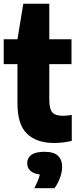

<svg xmlns="http://www.w3.org/2000/svg" viewBox="-20 -760 420 1034"><path d="M272 10Q177.5 10 125.8 -39.5Q74 -89 74 -203V-414.5H0V-548.5H74L105.5 -740H245.5V-548.5H365V-414.5H245.5V-222.5Q245.5 -173.5 261.5 -155Q277.5 -136.5 318 -136.5Q329 -136.5 340.5 -137.5Q352 -138.5 366.5 -141V-1.5Q347 3.5 321.8 6.8Q296.5 10 272 10ZM165 253.5Q188.5 208.5 194.5 179.5Q159 175 142.8 159Q126.5 143 126.5 118.5Q126.5 90.5 148.8 74Q171 57.5 220 57.5Q269.5 57.5 292 78.8Q314.5 100 314.5 138.5Q314.5 167 302.5 199Q290.5 231 273.5 253.5Z"/></svg>

Font: Encode Sans Cnd XBd
Style: Regular
Weight: 800
Width: 3
Designer: Multiple Designers
Foundry: Impallari Type
Version: Version 3.002; ttfautohint (v1.8.3) -l 8 -r 50 -G 200 -x 14 